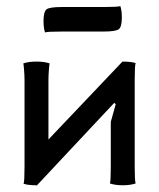

<svg xmlns="http://www.w3.org/2000/svg" viewBox="-20 -603 520 627"><path d="M317.9 -500H182.1Q135.7 -500 127 -497.1Q122.1 -511.7 122.1 -534.2Q122.1 -564.9 132.1 -572.5Q142.1 -580.1 182.1 -580.1H317.9Q364.3 -580.1 373 -583Q377.9 -568.4 377.9 -545.9Q377.9 -515.1 367.9 -507.6Q357.9 -500 317.9 -500ZM60.1 -58.1V-341.8Q60.1 -355.5 58.6 -374.5Q57.1 -393.6 56.2 -396Q73.7 -401.9 99.1 -401.9Q124.5 -401.9 142.1 -396Q141.1 -393.6 139.6 -374.5Q138.2 -355.5 138.2 -341.8V-147.5L379.9 -401.9Q408.2 -401.9 422.9 -397Q419.9 -388.2 419.9 -341.8V-58.1Q419.9 -12.7 422.9 -3.9Q405.3 2 380.9 2Q356.4 2 338.9 -3.9Q341.8 -12.7 341.8 -58.1V-205.1L357.9 -262.7L353 -267.1L99.1 3.9V2Q71.8 2 57.1 -2.9Q60.1 -11.7 60.1 -58.1Z"/></svg>

Font: Nikodecs
Style: Medium
Weight: 500
Version: Version 0.29